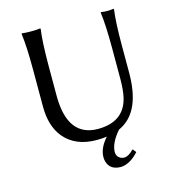

<svg xmlns="http://www.w3.org/2000/svg" viewBox="-120 -748 932 1031"><g transform="rotate(-15 346.0 -232.5)"><path d="M524.9 127Q477.1 180.2 425.8 183.1Q365.2 183.1 350.6 133.3Q347.2 120.6 347.2 106.9Q348.1 56.6 393.6 6.3Q366.2 9.8 336.9 9.8Q218.8 9.8 155.8 -66.4Q104.5 -129.9 104 -235.8V-444.8Q104 -573.7 94.2 -645L96.2 -647.9Q114.3 -645 147 -645Q179.7 -645 198.2 -647.9L200.2 -645Q190.4 -578.1 189.9 -444.8V-269Q192.4 -47.4 357.9 -45.9Q504.4 -45.9 534.2 -171.4Q543.9 -212.4 543.9 -276.9V-444.8Q543.9 -573.7 534.2 -645L536.1 -647.9Q554.7 -645 570.8 -645Q588.4 -645 606 -647.9L607.9 -645Q598.1 -578.1 598.1 -444.8V-294.9Q598.1 -82.5 479.5 -20Q472.2 -16.1 466.3 -13.2Q414.6 46.4 413.1 96.2Q413.1 125 438.5 135.7Q446.8 138.7 455.1 139.2Q480.5 138.2 507.8 108.9L511.2 109.9Z"/></g></svg>

Font: Linux Biolinum Capitals O
Style: Small Caps
Weight: 400
Designer: Philipp H. Poll
Foundry: Philipp H. Poll
Version: Version 1.0.4